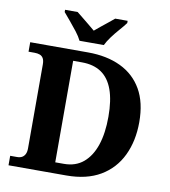

<svg xmlns="http://www.w3.org/2000/svg" viewBox="-98 -1014 969 1097"><g transform="rotate(10 386.5 -465.5)"><path d="M26 0V-55H66Q83 -55 94.5 -61.5Q106 -68 112.5 -81Q119 -94 119 -115V-601Q119 -624 112 -636.5Q105 -649 92 -654Q79 -659 61 -659H26V-714H361Q471 -714 551.5 -675.5Q632 -637 675.5 -561.5Q719 -486 719 -372Q719 -263 678.5 -178.5Q638 -94 558.5 -47Q479 0 361 0ZM336 -63Q404 -63 449 -101Q494 -139 517 -207.5Q540 -276 540 -372Q540 -467 517.5 -529Q495 -591 450 -621.5Q405 -652 337 -652H286V-63ZM302 -771Q291 -794 270.5 -820.5Q250 -847 228 -873Q206 -899 190 -918V-931H263Q277 -920 296.5 -904Q316 -888 336.5 -871.5Q357 -855 372 -842Q387 -855 407.5 -871.5Q428 -888 448 -904Q468 -920 481 -931H553V-918Q539 -899 516 -873Q493 -847 473.5 -820.5Q454 -794 443 -771Z"/></g></svg>

Font: Noto Serif Hentaigana EL
Style: Regular
Weight: 400
Designer: Kazuhiro Yamada
Foundry: nipponia
Version: Version 1.000